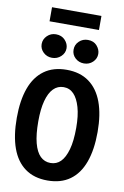

<svg xmlns="http://www.w3.org/2000/svg" viewBox="-105 -1031 710 1102"><g transform="rotate(10 250.0 -480.0)"><path d="M252 12Q174 12 121.5 -26Q69 -64 43 -136Q17 -208 17 -312Q17 -414 43 -485.5Q69 -557 121.5 -595Q174 -633 252 -633Q330 -633 382.5 -595Q435 -557 461.5 -485.5Q488 -414 488 -312Q488 -208 461.5 -135.5Q435 -63 382.5 -25.5Q330 12 252 12ZM252 -90Q287 -90 311 -114Q335 -138 349 -187.5Q363 -237 363 -314Q363 -385 349 -433.5Q335 -482 311 -507Q287 -532 252 -532Q217 -532 192.5 -507Q168 -482 155 -433.5Q142 -385 142 -314Q142 -237 155 -187.5Q168 -138 192.5 -114Q217 -90 252 -90ZM156 -686Q126 -686 105 -706Q84 -726 84 -754Q84 -782 105 -802.5Q126 -823 156 -823Q189 -823 209 -801.5Q229 -780 229 -754Q229 -726 207.5 -706Q186 -686 156 -686ZM342 -686Q312 -686 291 -705.5Q270 -725 270 -754Q270 -783 291 -803Q312 -823 342 -823Q376 -823 395 -801Q414 -779 414 -754Q414 -726 393 -706Q372 -686 342 -686ZM106 -890V-972H394V-890Z"/></g></svg>

Font: Inconsolata ExtraBold
Style: Regular
Weight: 800
Designer: Raph Levien, Cyreal, Brenton Simpson
Foundry: Raph Levien, Cyreal, Google
Version: Version 3.001